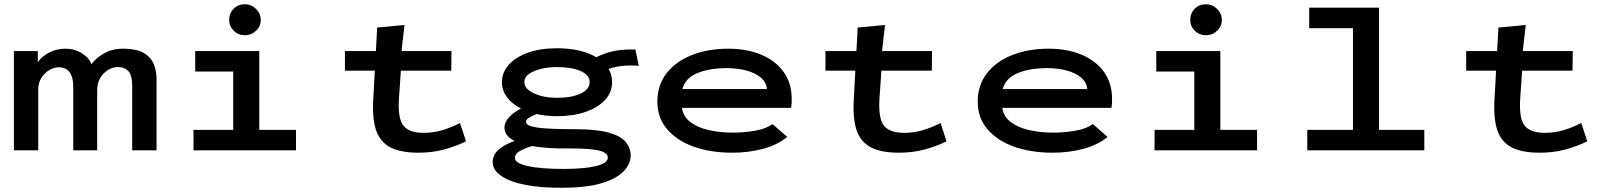

<svg xmlns="http://www.w3.org/2000/svg" viewBox="-20 -704 7540 899"><path d="M45 0V-465H157V-413Q177 -441 211.5 -458.5Q246 -476 287 -476Q329 -476 363.5 -454.5Q398 -433 408 -403Q429 -433 469 -455Q509 -477 560 -476Q626 -475 659 -452.5Q692 -430 703 -396Q714 -362 713 -327V0H599V-302Q599 -352 581 -371Q563 -390 533 -390Q495 -390 465 -359.5Q435 -329 435 -281V0H323V-298Q323 -389 254 -389Q234 -389 212 -376.5Q190 -364 174.5 -340.5Q159 -317 159 -285V0Z M886 0V-96H1072V-369H894V-465H1194V-96H1366V0ZM1127 -539Q1096 -539 1074.5 -560Q1053 -581 1053 -611Q1053 -642 1074 -663Q1095 -684 1127 -684Q1157 -684 1179 -662Q1201 -640 1201 -611Q1201 -581 1179 -560Q1157 -539 1127 -539Z M1595 -373V-465H1740L1746 -575L1874 -587L1860 -465H2094L2093 -373H1857L1848 -243Q1842 -149 1869 -115.5Q1896 -82 1963 -82Q2011 -82 2053 -95Q2095 -108 2134 -128L2162 -42Q2110 -17 2055.5 -3Q2001 11 1940 11Q1854 11 1806 -15Q1758 -41 1740 -97Q1722 -153 1728 -244L1735 -373Z M2588 -160Q2537 -160 2492 -170Q2473 -162 2458 -153.5Q2443 -145 2443 -133Q2443 -114 2497 -106.5Q2551 -99 2675 -99Q2774 -99 2830.5 -83Q2887 -67 2910 -39Q2933 -11 2933 24Q2933 62 2901.5 96.5Q2870 131 2799.5 153Q2729 175 2613 175Q2515 176 2442 162Q2369 148 2328 120.5Q2287 93 2287 55Q2287 20 2316 -4.5Q2345 -29 2390 -44Q2342 -67 2342 -107Q2342 -132 2363 -154.5Q2384 -177 2419 -196Q2376 -218 2353 -250Q2330 -282 2330 -319Q2330 -364 2361.5 -400Q2393 -436 2451 -457Q2509 -478 2588 -478Q2702 -478 2772 -436Q2811 -456 2855 -465Q2899 -474 2955 -472L2971 -396Q2932 -399 2896 -395.5Q2860 -392 2830 -381Q2846 -353 2846 -319Q2846 -272 2813.5 -236.5Q2781 -201 2723 -180.5Q2665 -160 2588 -160ZM2588 -246Q2657 -246 2699 -266Q2741 -286 2741 -320Q2741 -353 2698.5 -371.5Q2656 -390 2588 -390Q2548 -390 2513 -381.5Q2478 -373 2456.5 -357.5Q2435 -342 2435 -320Q2435 -298 2456 -281.5Q2477 -265 2511.5 -255.5Q2546 -246 2588 -246ZM2391 36Q2391 60 2451 73.5Q2511 87 2619 87Q2716 87 2771 73.5Q2826 60 2826 34Q2826 12 2787.5 1.5Q2749 -9 2647 -9Q2597 -8 2552 -11Q2507 -14 2470 -20Q2438 -10 2414.5 3Q2391 16 2391 36Z M3409 11Q3308 11 3229 -17Q3150 -45 3104 -98.5Q3058 -152 3058 -228Q3058 -306 3101.5 -361.5Q3145 -417 3220 -446.5Q3295 -476 3390 -476Q3477 -476 3544 -448Q3611 -420 3649 -367.5Q3687 -315 3687 -240Q3687 -231 3686.5 -219.5Q3686 -208 3684 -199H3173Q3179 -158 3212.5 -132.5Q3246 -107 3298.5 -95Q3351 -83 3413 -83Q3464 -83 3515.5 -92Q3567 -101 3597 -123L3666 -63Q3622 -26 3554 -7.5Q3486 11 3409 11ZM3175 -287H3571Q3568 -319 3542 -341Q3516 -363 3474 -374Q3432 -385 3382 -385Q3303 -385 3246 -362Q3189 -339 3175 -287Z M3845 -373V-465H3990L3996 -575L4124 -587L4110 -465H4344L4343 -373H4107L4098 -243Q4092 -149 4119 -115.5Q4146 -82 4213 -82Q4261 -82 4303 -95Q4345 -108 4384 -128L4412 -42Q4360 -17 4305.5 -3Q4251 11 4190 11Q4104 11 4056 -15Q4008 -41 3990 -97Q3972 -153 3978 -244L3985 -373Z M4909 11Q4808 11 4729 -17Q4650 -45 4604 -98.5Q4558 -152 4558 -228Q4558 -306 4601.5 -361.5Q4645 -417 4720 -446.5Q4795 -476 4890 -476Q4977 -476 5044 -448Q5111 -420 5149 -367.5Q5187 -315 5187 -240Q5187 -231 5186.5 -219.5Q5186 -208 5184 -199H4673Q4679 -158 4712.5 -132.5Q4746 -107 4798.5 -95Q4851 -83 4913 -83Q4964 -83 5015.5 -92Q5067 -101 5097 -123L5166 -63Q5122 -26 5054 -7.5Q4986 11 4909 11ZM4675 -287H5071Q5068 -319 5042 -341Q5016 -363 4974 -374Q4932 -385 4882 -385Q4803 -385 4746 -362Q4689 -339 4675 -287Z M5386 0V-96H5572V-369H5394V-465H5694V-96H5866V0ZM5627 -539Q5596 -539 5574.5 -560Q5553 -581 5553 -611Q5553 -642 5574 -663Q5595 -684 5627 -684Q5657 -684 5679 -662Q5701 -640 5701 -611Q5701 -581 5679 -560Q5657 -539 5627 -539Z M6101 0V-96H6315V-572H6110V-668H6437V-96H6649V0Z M6845 -373V-465H6990L6996 -575L7124 -587L7110 -465H7344L7343 -373H7107L7098 -243Q7092 -149 7119 -115.5Q7146 -82 7213 -82Q7261 -82 7303 -95Q7345 -108 7384 -128L7412 -42Q7360 -17 7305.5 -3Q7251 11 7190 11Q7104 11 7056 -15Q7008 -41 6990 -97Q6972 -153 6978 -244L6985 -373Z"/></svg>

Font: Inconsolata ExtraExpanded
Style: Bold
Weight: 700
Width: 8
Monospace: yes
Designer: Raph Levien, Cyreal, Brenton Simpson
Foundry: Raph Levien, Cyreal, Google
Version: Version 3.100; ttfautohint (v1.8.4.7-5d5b)